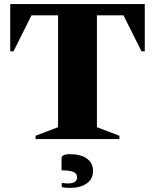

<svg xmlns="http://www.w3.org/2000/svg" viewBox="-20 -680 758 939"><path d="M154 0V-16L264 -58V-605H134L46 -429H30V-660H688V-429H672L584 -605H454V-58L564 -16V0ZM323 239Q313 239 301.5 238Q290 237 282 235V214Q290 216 299 216.5Q308 217 313 217Q357 217 357 187Q357 168 338.5 160.5Q320 153 281 153V95Q281 86 289.5 80Q298 74 321 74Q376 74 405.5 96Q435 118 435 156Q435 196 403.5 217.5Q372 239 323 239Z"/></svg>

Font: Spectral ExtraBold
Style: Regular
Weight: 800
Designer: Jean-Baptiste Levee
Foundry: Production Type
Version: Version 2.001